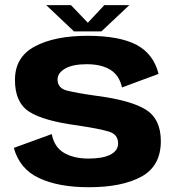

<svg xmlns="http://www.w3.org/2000/svg" viewBox="-20 -740 699 764"><path d="M334 5C421.5 5 491 -9 542.5 -37C594 -65 620 -112.5 620 -178.5C620 -237 600 -279 560 -304C520 -328.5 456 -346.5 369 -358C315 -365.5 275 -372.5 248.5 -379C222.5 -385 209 -400 209 -423.5C209 -441.5 219.5 -456 240 -467.5C260.5 -479 289 -484.5 325.5 -484.5C364 -484.5 395 -477 419 -462.5C443 -447.5 458.5 -424 465.5 -392L611 -446C597.5 -499.5 568 -538 522.5 -562C477.5 -585.5 412.5 -597.5 328.5 -597.5C241.5 -597.5 171.5 -583.5 119 -555.5C66 -527.5 39.5 -483 39.5 -421.5C39.5 -361.5 58.5 -319.5 97 -295C135.5 -270.5 200 -252.5 291 -240.5C347.5 -232 388 -224 413 -216.5C437.5 -209 450 -193.5 450 -169C450 -150 439.5 -135 419 -124.5C398.5 -114 369 -109 331 -109C294.5 -109 263 -116 236 -131C209.5 -146 192.5 -171.5 186 -206.5L35 -151.5C50.5 -95.5 83.5 -55.5 135.5 -31.5C187 -7 253 5 334 5ZM274.5 -615H383.5L494.5 -719.5H395L329.5 -649.5L262.5 -719.5H164Z"/></svg>

Font: Anybody
Style: Bold
Weight: 700
Designer: Tyler Finck
Foundry: Etcetera Type Company
Version: Version 1.110